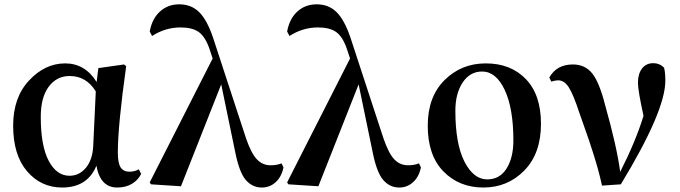

<svg xmlns="http://www.w3.org/2000/svg" viewBox="-20 -840 3102 876"><path d="M405.3 -173.8 417 -422.9Q374 -493.2 297.9 -493.2Q238.3 -493.2 202.1 -444.3Q166 -395.5 166 -306.6Q166 -174.8 202.1 -106.4Q238.3 -38.1 296.9 -38.1Q341.8 -38.1 372.1 -74.7Q402.3 -111.3 405.3 -173.8ZM613.3 -67.4 624 -46.9Q611.3 -19.5 583 -2Q554.7 15.6 514.6 15.6Q437.5 15.6 419.9 -84Q378.9 15.6 263.7 15.6Q167 15.6 103.5 -58.6Q40 -132.8 40 -266.6Q40 -395.5 112.8 -473.1Q185.5 -550.8 277.3 -550.8Q368.2 -550.8 420.9 -465.8L428.7 -529.3L545.9 -545.9L555.7 -538.1Q517.6 -266.6 517.6 -144.5Q517.6 -94.7 530.8 -75.7Q543.9 -56.6 570.3 -56.6Q594.7 -56.6 613.3 -67.4Z M1264.6 -94.7 1273.4 -76.2Q1264.6 -33.2 1237.8 -8.8Q1210.9 15.6 1174.8 15.6Q1131.8 15.6 1102.1 -18.1Q1072.3 -51.8 1053.7 -143.6L989.3 -455.1L805.7 9.8L668.9 1L663.1 -7.8L950.2 -573.2L933.6 -623Q914.1 -675.8 884.8 -695.3Q855.5 -714.8 803.7 -714.8Q734.4 -714.8 673.8 -675.8L663.1 -696.3Q673.8 -754.9 710 -787.6Q746.1 -820.3 797.9 -820.3Q852.5 -820.3 888.7 -784.7Q924.8 -749 952.1 -668L1102.5 -209Q1126 -140.6 1151.9 -113.3Q1177.7 -85.9 1214.8 -85.9Q1243.2 -85.9 1264.6 -94.7Z M1891.6 -94.7 1900.4 -76.2Q1891.6 -33.2 1864.7 -8.8Q1837.9 15.6 1801.8 15.6Q1758.8 15.6 1729 -18.1Q1699.2 -51.8 1680.7 -143.6L1616.2 -455.1L1432.6 9.8L1295.9 1L1290 -7.8L1577.1 -573.2L1560.5 -623Q1541 -675.8 1511.7 -695.3Q1482.4 -714.8 1430.7 -714.8Q1361.3 -714.8 1300.8 -675.8L1290 -696.3Q1300.8 -754.9 1336.9 -787.6Q1373 -820.3 1424.8 -820.3Q1479.5 -820.3 1515.6 -784.7Q1551.8 -749 1579.1 -668L1729.5 -209Q1752.9 -140.6 1778.8 -113.3Q1804.7 -85.9 1841.8 -85.9Q1870.1 -85.9 1891.6 -94.7Z M1931.6 -266.6Q1931.6 -398.4 2008.3 -474.6Q2085 -550.8 2196.3 -550.8Q2310.5 -550.8 2379.4 -479Q2448.2 -407.2 2448.2 -275.4Q2448.2 -139.6 2372.1 -62Q2295.9 15.6 2185.5 15.6Q2075.2 15.6 2003.4 -57.6Q1931.6 -130.9 1931.6 -266.6ZM2203.1 -21.5Q2259.8 -21.5 2291 -70.8Q2322.3 -120.1 2322.3 -199.2Q2322.3 -345.7 2282.7 -429.7Q2243.2 -513.7 2179.7 -513.7Q2124 -513.7 2090.8 -463.4Q2057.6 -413.1 2057.6 -335Q2057.6 -183.6 2099.1 -102.5Q2140.6 -21.5 2203.1 -21.5Z M2495.1 -467.8 2486.3 -486.3Q2519.5 -545.9 2593.8 -545.9Q2649.4 -545.9 2682.1 -504.9Q2714.8 -463.9 2741.2 -359.4Q2794.9 -168.9 2809.6 -55.7Q2880.9 -196.3 2916 -311.5Q2890.6 -427.7 2890.6 -461.9Q2890.6 -502.9 2909.2 -527.3Q2927.7 -551.8 2960.9 -551.8Q2989.3 -551.8 3009.8 -531.2Q3015.6 -509.8 3015.6 -471.7Q3015.6 -333 2812.5 1L2726.6 6.8Q2718.8 -29.3 2709.5 -63.5Q2700.2 -97.7 2687.5 -137.7Q2674.8 -177.7 2668 -197.8Q2661.1 -217.8 2644 -266.6Q2627 -315.4 2623 -326.2Q2595.7 -409.2 2575.2 -441.4Q2554.7 -473.6 2526.4 -473.6Q2514.6 -473.6 2495.1 -467.8Z"/></svg>

Font: GenYoMin TW TTF Bold
Style: Regular
Weight: 700
Version: Version 1.300